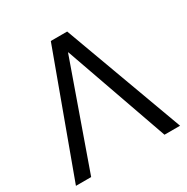

<svg xmlns="http://www.w3.org/2000/svg" viewBox="-166 -870 984 1012"><g transform="rotate(-30 326.5 -364.0)"><path d="M102.5 0H9.8L276.9 -727.5H376.5L643.6 0H548.8L327.1 -629.4H325.2Z"/></g></svg>

Font: Inter Display
Style: Regular
Weight: 400
Designer: Rasmus Andersson
Foundry: rsms
Version: Version 4.000;git-37864ae